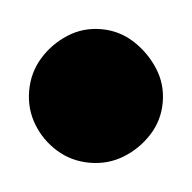

<svg xmlns="http://www.w3.org/2000/svg" viewBox="-39 -700 179 179"><g transform="rotate(5 50.5 -610.5)"><path d="M-12 -610Q-12 -593 -3.5 -579Q5 -565 19 -556.5Q33 -548 50 -548Q67 -548 81 -556.5Q95 -565 104 -579Q113 -593 113 -610Q113 -627 104 -641Q95 -655 81 -664Q67 -673 50 -673Q33 -673 19 -664Q5 -655 -3.5 -641Q-12 -627 -12 -610Z"/></g></svg>

Font: Linefont Medium
Style: Regular
Weight: 500
Monospace: yes
Version: Version 3.002;gftools[0.9.33]